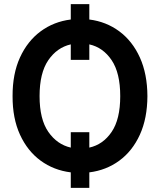

<svg xmlns="http://www.w3.org/2000/svg" viewBox="-20 -829 775 931"><path d="M413.1 -809.1V-734.4Q495.1 -724.1 558.6 -677Q622.1 -629.9 658.2 -550.3Q694.3 -470.7 694.8 -362.8Q694.3 -254.9 658.2 -175.8Q622.1 -96.7 558.6 -50Q495.1 -3.4 413.1 6.8V82H323.2V6.8Q240.7 -3.4 177 -50Q113.3 -96.7 76.9 -176Q40.5 -255.4 41 -362.8Q40.5 -470.7 76.9 -550.3Q113.3 -629.9 177 -677Q240.7 -724.1 323.2 -734.4V-809.1ZM413.1 -188V-113.3Q479.5 -127.9 521.2 -189.2Q563 -250.5 563 -362.8Q563 -475.6 521.2 -537.4Q479.5 -599.1 413.1 -613.8V-538.6H323.2V-613.8Q256.3 -598.6 214.1 -536.9Q171.9 -475.1 171.9 -362.8Q171.9 -250.5 214.4 -189.5Q256.8 -128.4 323.2 -113.3V-188Z"/></svg>

Font: Inter Display Semi Bold
Style: Regular
Weight: 600
Designer: Rasmus Andersson
Foundry: rsms
Version: Version 4.000;git-37864ae